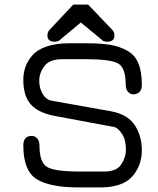

<svg xmlns="http://www.w3.org/2000/svg" viewBox="-20 -820 700 848"><path d="M153.3 -463.9Q153.3 -430.7 168 -405.8Q182.6 -380.9 204.1 -376L472.7 -328.1Q543.9 -314.5 575.2 -267.1Q606.4 -219.7 606.4 -156.2Q606.4 -87.9 563.5 -40Q520.5 7.8 421.9 7.8H328.1Q199.2 7.8 141.1 -29.3Q83 -66.4 83 -177.7Q83 -219.7 120.1 -219.7Q135.7 -219.7 145 -208Q154.3 -196.3 154.3 -177.7Q154.3 -102.5 188 -82.5Q221.7 -62.5 328.1 -62.5H443.4Q494.1 -62.5 515.1 -93.3Q536.1 -124 536.1 -159.2Q536.1 -203.1 518.6 -229Q501 -254.9 485.4 -258.8L218.8 -308.6Q145.5 -323.2 114.3 -360.8Q83 -398.4 83 -466.8Q83 -498 92.3 -524.4Q101.6 -550.8 123 -575.7Q144.5 -600.6 186 -614.7Q227.5 -628.9 285.2 -628.9H359.4Q424.8 -628.9 466.3 -622.1Q507.8 -615.2 542 -596.2Q576.2 -577.1 591.3 -540Q606.4 -502.9 606.4 -445.3Q606.4 -422.9 595.2 -413.1Q584 -403.3 570.3 -403.3Q554.7 -403.3 544.9 -415Q535.2 -426.8 535.2 -445.3Q535.2 -520.5 502 -539.6Q468.8 -558.6 359.4 -558.6H255.9Q199.2 -558.6 176.3 -528.3Q153.3 -498 153.3 -463.9ZM197.3 -686.5 303.7 -799.8H369.1L477.5 -686.5Q485.4 -676.8 485.4 -663.1Q485.4 -635.7 453.1 -635.7Q446.3 -635.7 440.4 -637.7Q434.6 -639.6 432.1 -641.6Q429.7 -643.6 424.8 -648.4L418.9 -653.3L336.9 -720.7L255.9 -653.3Q253.9 -652.3 250 -648.4Q246.1 -644.5 243.2 -642.1Q240.2 -639.6 234.4 -637.7Q228.5 -635.7 221.7 -635.7Q189.5 -635.7 189.5 -663.1Q189.5 -676.8 197.3 -686.5Z"/></svg>

Font: Jura
Style: DemiBold
Weight: 600
Version: Version 2.4